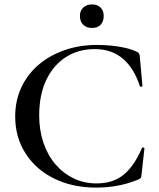

<svg xmlns="http://www.w3.org/2000/svg" viewBox="-20 -840 723 872"><path d="M421 -636Q456 -636 488.5 -632.5Q521 -629 549.5 -622.5Q578 -616 601 -605Q609 -601 611.5 -597Q614 -593 615 -582L627 -450Q627 -447 622 -446Q617 -445 615 -449Q589 -530 538 -573.5Q487 -617 410 -617Q336 -617 279 -580.5Q222 -544 190 -476.5Q158 -409 158 -316Q158 -248 177.5 -191Q197 -134 232.5 -93Q268 -52 315 -29.5Q362 -7 418 -7Q493 -7 541 -46Q589 -85 625 -168Q626 -171 631 -170Q636 -169 636 -167L623 -48Q622 -36 619.5 -32.5Q617 -29 609 -25Q560 -5 513 3.5Q466 12 417 12Q310 12 227 -28.5Q144 -69 96.5 -142.5Q49 -216 49 -311Q49 -383 77 -443Q105 -503 155.5 -546Q206 -589 274 -612.5Q342 -636 421 -636ZM398 -713Q373 -713 358 -727.5Q343 -742 343 -768Q343 -791 358 -805.5Q373 -820 398 -820Q423 -820 437 -805.5Q451 -791 451 -768Q451 -742 437 -727.5Q423 -713 398 -713Z"/></svg>

Font: Cormorant Garamond Light SemiBold
Style: Regular
Weight: 600
Version: Version 4.001